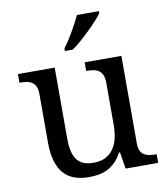

<svg xmlns="http://www.w3.org/2000/svg" viewBox="-86 -838 806 921"><g transform="rotate(-10 317.5 -378.0)"><path d="M526.9 -108.9Q526.9 -86.9 533.4 -73.5Q540 -60.1 551.3 -53.2Q562.5 -46.4 577.4 -44.2Q592.3 -42 608.9 -42H611.8V0H453.1L439.9 -81.1H435.1Q419.9 -52.7 401.6 -35.2Q383.3 -17.6 362.8 -7.6Q342.3 2.4 319.8 6.1Q297.4 9.8 272.9 9.8Q233.4 9.8 202.6 -1.5Q171.9 -12.7 150.9 -36.6Q129.9 -60.5 118.9 -97.7Q107.9 -134.8 107.9 -186V-425.8Q107.9 -447.8 101.3 -461.2Q94.7 -474.6 83.5 -481.9Q72.3 -489.3 57.4 -491.7Q42.5 -494.1 25.9 -494.1H22.9V-536.1H202.1V-190.9Q202.1 -158.2 207.3 -132.8Q212.4 -107.4 224.4 -89.8Q236.3 -72.3 256.6 -63.2Q276.9 -54.2 307.1 -54.2Q340.3 -54.2 364 -65.9Q387.7 -77.6 403.1 -98.9Q418.5 -120.1 425.8 -149.9Q433.1 -179.7 433.1 -215.8V-421.9Q433.1 -445.3 426.5 -459.7Q419.9 -474.1 408.9 -481.7Q397.9 -489.3 383.1 -491.7Q368.2 -494.1 351.1 -494.1H348.1V-536.1H526.9ZM264.2 -619.1Q275.4 -633.3 287.4 -651.9Q299.3 -670.4 310.8 -690.2Q322.3 -710 332.8 -729.7Q343.3 -749.5 351.1 -766.1H458V-755.9Q448.7 -742.7 430.7 -722.9Q412.6 -703.1 390.6 -681.6Q368.7 -660.2 345.5 -639.9Q322.3 -619.6 302.2 -606H264.2Z"/></g></svg>

Font: Droid Serif
Style: Regular
Weight: 400
Designer: Monotype Design team
Foundry: Monotype Imaging Inc.
Version: Version 1.03